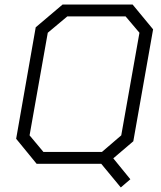

<svg xmlns="http://www.w3.org/2000/svg" viewBox="-20 -720 708 844"><path d="M566 -99 478 -24 553 68 511 104 425 0H141L51 -110L137 -600L255 -700H563L653 -591ZM513 -125 593 -576 532 -648H276L190 -576L110 -125L171 -52H428Z"/></svg>

Font: Chakra Petch Light
Style: Italic
Weight: 300
Italic angle: -10°
Designer: Katatrad Aksorn Co.,Ltd.
Foundry: Cadson Demak Co.,Ltd.
Version: Version 1.000; ttfautohint (v1.6)